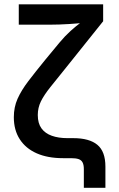

<svg xmlns="http://www.w3.org/2000/svg" viewBox="-20 -748 561 908"><path d="M376.5 140.1V51.8Q376.5 32.2 370.8 20.8Q365.2 9.3 352.1 4.6Q338.9 0 316.4 0H277.8Q205.6 0 153.6 -22.9Q101.6 -45.9 73.5 -89.4Q45.4 -132.8 45.4 -193.8Q45.4 -241.2 63 -280.8Q80.6 -320.3 114 -364.3Q147.5 -408.2 195.3 -466.8L261.2 -546.4Q287.1 -577.6 313.7 -601.6Q340.3 -625.5 364.5 -643.3Q388.7 -661.1 405.8 -672.9L397.5 -642.6Q380.4 -640.1 357.4 -638.2Q334.5 -636.2 309.6 -634.5Q284.7 -632.8 260.5 -632.1Q236.3 -631.3 216.8 -631.3H68.8V-727.5H467.8V-647.5L295.4 -432.1Q248.5 -374 218.3 -336.2Q188 -298.3 173.3 -268.3Q158.7 -238.3 158.7 -204.1Q158.7 -165 176 -141.1Q193.4 -117.2 224.9 -106Q256.3 -94.7 299.3 -94.7H326.7Q402.3 -94.7 440.4 -63.2Q478.5 -31.7 478.5 40V140.1Z"/></svg>

Font: Inter
Style: 540
Weight: 540
Designer: Rasmus Andersson
Foundry: rsms
Version: Version 4.001;git-66647c0bb